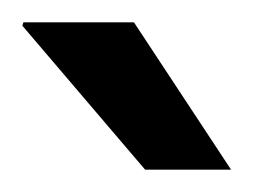

<svg xmlns="http://www.w3.org/2000/svg" viewBox="-20 -743 227 172"><path d="M187 -591H110L0 -720L1 -723H100Z"/></svg>

Font: Archivo
Style: Regular
Weight: 400
Designer: Hector Gatti
Foundry: Omnibus-Type
Version: Version 2.001